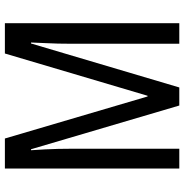

<svg xmlns="http://www.w3.org/2000/svg" viewBox="-4 -750 754 786"><g transform="rotate(-90 373.0 -357.0)"><path d="M334 0 155 -607H151Q153 -578 154.5 -549.5Q156 -521 156.5 -496Q157 -471 157 -451V0H76V-714H199L371 -130H374L547 -714H671V0H587V-451Q587 -472 587.5 -496.5Q588 -521 589.5 -549Q591 -577 592 -607H588L408 0Z"/></g></svg>

Font: Noto Sans Display Condensed
Style: Regular
Weight: 400
Width: 3
Designer: Monotype Design Team
Foundry: Monotype Imaging Inc.
Version: Version 2.003